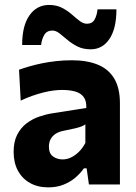

<svg xmlns="http://www.w3.org/2000/svg" viewBox="-20 -761 562 792"><path d="M179.1 11.9Q136.2 11.9 104 -6Q71.9 -24 54 -56.8Q36.2 -89.7 36.2 -134.4Q36.2 -176.8 51 -205.5Q65.9 -234.3 89.7 -252.3Q113.5 -270.3 141.8 -280Q170 -289.6 196.9 -293.8L336 -315.7Q337.2 -344.5 325.2 -360.7Q313.2 -377 290.3 -383.5Q267.4 -390 236.2 -390Q219.2 -390 199.2 -387.4Q179.2 -384.7 157.3 -379.1Q135.4 -373.5 112.3 -365.4Q89.2 -357.3 65.4 -345.9L58.5 -473.4Q77.1 -480.1 101 -487Q124.8 -494 153 -499.8Q181.1 -505.6 212.3 -509Q243.5 -512.4 276.7 -512.4Q339 -512.4 383.4 -494.3Q427.7 -476.2 451.2 -437Q474.7 -397.8 474.7 -335.1Q474.7 -310.5 474.7 -275Q474.7 -239.5 474.7 -211.3V-164.1Q474.7 -126 474.7 -85.8Q474.7 -45.7 474.7 0H346.8L337.4 -66.7H326.1Q312.6 -47.3 292 -29.2Q271.3 -11.2 243.1 0.3Q214.8 11.9 179.1 11.9ZM238.3 -103.4Q256.2 -103.4 273.5 -111.8Q290.9 -120.2 306 -135.3Q321.1 -150.5 332.1 -171.3V-247.9Q326 -243.4 316.8 -239.7Q307.6 -235.9 289.8 -231.6Q271.9 -227.4 240.3 -221.1Q222.3 -217.4 209.3 -209Q196.3 -200.6 189 -187.2Q181.8 -173.9 181.8 -155.9Q181.8 -127.4 199 -115.4Q216.3 -103.4 238.3 -103.4ZM354.3 -557.6Q323.1 -557.6 299.8 -569.2Q276.6 -580.9 258.4 -596.3Q240.3 -611.7 225.4 -623.4Q210.5 -635 196.3 -635Q173.3 -635 162.8 -617.3Q152.3 -599.5 149.5 -575.5H71.4Q71.4 -655.3 101.7 -697.9Q131.9 -740.6 182.4 -740.6Q212.9 -740.6 235.6 -728.9Q258.3 -717.2 275.8 -701.8Q293.3 -686.4 308.4 -674.8Q323.4 -663.1 338.5 -663.1Q361 -663.1 370.5 -681Q380.1 -698.9 382.2 -722.6H460.3Q460.3 -643.1 431.5 -600.4Q402.6 -557.6 354.3 -557.6Z"/></svg>

Font: Commissioner Thin
Style: Regular
Weight: 100
Designer: Kostas Bartsokas
Foundry: Kostas Bartsokas
Version: Version 1.001;gftools[0.9.23]